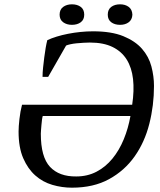

<svg xmlns="http://www.w3.org/2000/svg" viewBox="-20 -857 739 889"><path d="M313 12Q267 12 222.5 -1Q178 -14 143.5 -44.5Q109 -75 87.5 -124.5Q66 -174 66 -248Q66 -270 70 -306Q74 -342 82 -372H592Q602 -438 596 -491Q590 -544 566.5 -581.5Q543 -619 501 -639.5Q459 -660 396 -660Q384 -660 367.5 -659Q351 -658 335 -656.5Q319 -655 305.5 -652Q292 -649 286 -646L203 -501H177Q177 -521 179.5 -544.5Q182 -568 185 -591.5Q188 -615 191.5 -635.5Q195 -656 199 -671Q218 -680 242.5 -687.5Q267 -695 295 -700.5Q323 -706 352.5 -709Q382 -712 411 -712Q496 -712 551 -689.5Q606 -667 637.5 -631Q669 -595 681 -549.5Q693 -504 693 -459Q693 -369 671.5 -284Q650 -199 603.5 -133Q557 -67 485 -27.5Q413 12 313 12ZM333 -40Q385 -40 427 -62Q469 -84 500.5 -122.5Q532 -161 553 -212Q574 -263 584 -320H178Q176 -314 174.5 -303Q173 -292 172 -279.5Q171 -267 170 -255.5Q169 -244 169 -238Q169 -130 211.5 -84.5Q254 -39 333 -40ZM256 -789Q256 -813 272.5 -825Q289 -837 313 -837Q338 -837 354 -825Q370 -813 370 -789Q370 -766 354 -754Q338 -742 313 -742Q289 -742 272.5 -754Q256 -766 256 -789ZM479 -789Q479 -813 495 -825Q511 -837 536 -837Q560 -837 576 -825Q592 -813 593 -789Q592 -766 576 -754Q560 -742 536 -742Q511 -742 495 -754Q479 -766 479 -789Z"/></svg>

Font: PTSerifItalic
Style: Italic
Weight: 400
Italic angle: -12°
Designer: A.Korolkova, O.Umpeleva, V.Yefimov
Foundry: ParaType Ltd
Version: Version 1.000W OFL